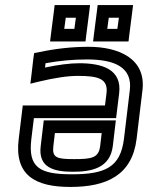

<svg xmlns="http://www.w3.org/2000/svg" viewBox="-20 -704 585 759"><path d="M258 35C400 35 502 -10 520 -155L543 -346C559 -473 448 -519 330 -519C266 -519 201 -512 135 -498L115 -494L112 -474L104 -405L100 -373L132 -381C195 -396 246 -404 288 -404C369 -404 408 -393 401 -335L395 -287H95H70L67 -262L54 -155C36 -11 119 35 258 35ZM264 -15C137 -15 90 -41 104 -155L114 -237H414H439L442 -262L451 -335C463 -431 382 -454 294 -454C256 -454 210 -448 158 -437L160 -454C215 -464 269 -469 324 -469C432 -469 505 -439 493 -346L470 -155C456 -42 395 -15 264 -15ZM273 -75C205 -75 185 -80 191 -127L197 -178H382L376 -127C370 -80 344 -75 273 -75ZM267 -25C342 -25 415 -39 426 -127L435 -203L438 -228H413H178H153L150 -203L141 -127C130 -42 192 -25 267 -25ZM321 -565 333 -659 336 -684H311H221H196L193 -659L181 -565L178 -540H203H293H318L321 -565ZM274 -590H234L240 -634H280L274 -590ZM491 -565 503 -659 506 -684H481H391H366L363 -659L351 -565L348 -540H373H463H488L491 -565ZM444 -590H404L410 -634H450L444 -590Z"/></svg>

Font: Gamestation Text Outline
Style: Italic
Weight: 400
Designer: Jonas Hecksher
Foundry: Jonas Hecksher, Playtypeª, e-types AS
Version: Version 1.003